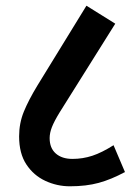

<svg xmlns="http://www.w3.org/2000/svg" viewBox="-20 -653 482 673"><path d="M225 0Q180 0 139 -19Q98 -38 72.5 -76.5Q47 -115 47 -175Q47 -221 63.5 -261.5Q80 -302 111 -353L283 -633L384 -570L189 -259Q170 -228 162 -207.5Q154 -187 154 -169Q154 -134 175.5 -115Q197 -96 234 -96Q270 -96 303.5 -107Q337 -118 378 -144L418 -50Q370 -24 326 -12Q282 0 225 0Z"/></svg>

Font: Noto Sans ExtraCondensed SemiBold
Style: Italic
Weight: 600
Width: 2
Italic angle: -12°
Designer: Monotype Design Team
Foundry: Monotype Imaging Inc.
Version: Version 2.013; ttfautohint (v1.8.4.7-5d5b)